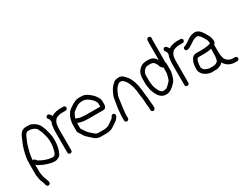

<svg xmlns="http://www.w3.org/2000/svg" viewBox="-68 -1318 2775 2128"><g transform="rotate(-30 1319.0 -254.5)"><path d="M75 -149C76 -152 76 -158 77 -169C79 -206 91 -262 114 -335C118 -347 130 -376 150 -420C156 -433 163 -442 170 -448C174 -454 183 -457 196 -457H211C232 -457 253 -450 275 -437C290 -428 301 -414 307 -396C309 -390 311 -385 315 -378C319 -371 322 -362 325 -352C328 -342 332 -326 338 -306C344 -286 347 -262 347 -237V-214C347 -196 346 -181 343 -169C342 -163 339 -153 337 -140C335 -127 332 -115 328 -106C324 -97 321 -91 319 -86C317 -81 312 -77 306 -73C300 -69 292 -67 285 -67C278 -67 271 -68 265 -69C259 -70 252 -71 244 -72C236 -73 227 -75 218 -79L203 -83C198 -85 192 -88 185 -90C178 -92 170 -95 162 -99L147 -107C142 -109 138 -111 133 -114C122 -118 113 -126 106 -138C99 -150 88 -153 75 -149ZM75 -93C85 -83 95 -75 104 -71C113 -67 119 -64 124 -61C143 -50 164 -42 187 -35L202 -30C207 -29 214 -27 220 -25C226 -23 232 -22 238 -21C244 -20 251 -19 257 -18C263 -17 273 -16 285 -16C301 -16 316 -21 332 -29C348 -37 358 -47 362 -57C366 -67 371 -78 376 -90C381 -102 386 -115 388 -129C390 -143 392 -154 394 -164C396 -174 398 -190 398 -212V-237C398 -269 392 -302 381 -338C379 -346 377 -355 375 -364C373 -373 369 -382 365 -392C361 -402 357 -410 355 -416C341 -451 312 -480 266 -500C253 -506 235 -508 211 -508H196C154 -508 124 -486 104 -442C93 -416 83 -395 76 -377C59 -340 43 -285 29 -211C26 -194 24 -166 24 -128V8C24 14 25 21 27 30C29 39 30 49 32 62C34 75 39 90 46 106C53 122 58 137 61 151L64 161C66 168 70 173 76 177C82 181 88 181 95 179C102 177 106 173 110 167C114 161 115 155 113 148L111 138C109 131 107 126 105 120C103 114 99 103 93 87C87 71 83 58 82 48C81 38 80 30 78 23C76 16 75 11 75 8Z M476 -6C483 -6 489 -9 494 -14C499 -19 501 -24 501 -31V-298C501 -313 502 -331 505 -352L508 -369C510 -379 516 -391 526 -406C536 -421 552 -431 576 -437C580 -438 586 -439 592 -441C598 -443 606 -443 615 -443H667C674 -443 679 -446 684 -451C689 -456 692 -462 692 -469C692 -476 689 -482 684 -487C679 -492 674 -494 667 -494H615C608 -494 602 -493 595 -492C561 -488 533 -479 512 -464C512 -467 507 -475 498 -487L491 -495C486 -500 480 -503 473 -504C466 -505 460 -503 455 -498C450 -493 447 -488 446 -481C445 -474 447 -467 452 -462L459 -454C465 -446 468 -436 468 -422V-415C468 -414 468 -412 469 -411C463 -401 459 -390 457 -376L455 -359C454 -354 453 -346 452 -336C451 -326 450 -313 450 -298V-31C450 -24 452 -19 457 -14C462 -9 469 -6 476 -6Z M820 -240C826 -239 832 -239 839 -239H1031C1045 -239 1056 -245 1063 -256C1070 -267 1073 -280 1072 -294V-326C1072 -348 1067 -366 1056 -381L1047 -396C1035 -416 1013 -439 979 -464C971 -470 960 -476 946 -483C932 -490 912 -494 887 -494H868C860 -494 850 -493 837 -491C824 -489 804 -480 777 -465C767 -459 758 -454 750 -448C742 -442 733 -435 722 -427C711 -419 702 -407 694 -393C678 -368 667 -340 663 -312C662 -306 661 -299 659 -292C657 -285 657 -277 657 -267V-194C657 -178 662 -164 673 -151C676 -147 680 -141 685 -133C690 -125 694 -117 698 -110C709 -93 735 -68 774 -34C798 -10 825 2 856 2H927C962 2 990 -4 1011 -16C1028 -25 1042 -35 1053 -43C1064 -51 1072 -57 1078 -60C1099 -74 1113 -91 1122 -111C1125 -119 1126 -126 1123 -133C1120 -140 1115 -144 1109 -147C1094 -153 1082 -147 1073 -128C1071 -120 1065 -113 1056 -107C1047 -101 1039 -96 1034 -92C1029 -88 1022 -84 1016 -79C1010 -74 1002 -69 992 -63C982 -57 966 -52 943 -49H856C839 -49 823 -57 808 -72C804 -76 799 -80 795 -84C791 -88 786 -91 781 -96C776 -101 771 -105 766 -109C762 -114 757 -119 752 -125C747 -131 741 -139 735 -149C729 -159 723 -169 717 -177C711 -185 708 -191 708 -194V-258L716 -260C717 -260 717 -260 717 -259C747 -246 782 -240 820 -240ZM715 -311C719 -329 727 -348 739 -368C742 -376 748 -383 757 -389C766 -395 772 -400 776 -403C808 -430 839 -443 868 -443H887C919 -443 953 -424 990 -386C997 -379 1001 -373 1004 -368C1007 -363 1011 -358 1015 -351C1019 -344 1021 -336 1021 -326V-290H839C828 -290 818 -291 808 -292C798 -293 787 -294 775 -295C763 -296 753 -299 743 -304C733 -309 724 -311 715 -311Z M1483 -9V19C1483 26 1485 32 1490 37C1495 42 1501 45 1508 45C1515 45 1521 42 1526 37C1531 32 1534 26 1534 19V-10L1528 -68C1528 -84 1528 -98 1526 -109C1524 -120 1522 -134 1520 -151C1518 -168 1517 -181 1516 -190C1515 -199 1514 -209 1513 -219C1512 -229 1511 -239 1509 -248C1507 -257 1506 -266 1505 -275C1490 -347 1464 -399 1429 -432L1413 -448C1398 -462 1380 -469 1361 -469C1342 -469 1325 -466 1311 -461C1302 -458 1291 -449 1277 -435C1253 -413 1233 -383 1217 -344C1213 -335 1210 -326 1206 -318C1202 -310 1200 -295 1197 -275C1194 -255 1191 -233 1186 -209C1181 -185 1178 -161 1177 -137C1176 -113 1174 -97 1173 -90C1172 -83 1172 -77 1172 -71V-25C1172 -18 1174 -13 1179 -8C1184 -3 1190 0 1197 0C1204 0 1210 -3 1215 -8C1220 -13 1223 -18 1223 -25V-71C1223 -75 1223 -80 1224 -86C1225 -92 1226 -102 1227 -113C1228 -137 1231 -159 1235 -181C1239 -203 1242 -227 1245 -253C1248 -279 1251 -294 1254 -300C1257 -306 1260 -314 1264 -323C1268 -332 1273 -343 1279 -356C1285 -369 1294 -381 1305 -392C1316 -403 1324 -410 1329 -413C1334 -416 1341 -418 1349 -418C1357 -418 1364 -417 1371 -415C1373 -414 1380 -410 1388 -403C1396 -396 1404 -387 1411 -377C1418 -367 1425 -354 1433 -335C1441 -316 1445 -303 1448 -293C1451 -283 1452 -274 1454 -265C1456 -256 1457 -247 1459 -239C1461 -231 1462 -222 1462 -213C1462 -204 1465 -183 1470 -150C1475 -117 1477 -89 1477 -66Z M1892 -381V-632C1892 -639 1892 -645 1893 -652L1894 -663C1895 -670 1893 -676 1888 -681C1883 -686 1878 -689 1871 -690C1864 -691 1857 -689 1852 -684C1847 -679 1844 -674 1843 -667L1842 -656C1841 -648 1841 -640 1841 -632V-412L1833 -424C1812 -457 1781 -473 1739 -473H1719C1689 -473 1663 -466 1641 -451C1609 -426 1591 -398 1586 -368C1584 -358 1583 -350 1582 -344C1581 -338 1581 -333 1581 -326V-267C1581 -257 1581 -247 1583 -236C1585 -225 1587 -214 1588 -204C1589 -194 1590 -187 1592 -181C1594 -175 1596 -169 1597 -164C1598 -159 1600 -154 1603 -147C1621 -98 1645 -66 1675 -51C1686 -46 1694 -43 1700 -42C1706 -41 1714 -41 1723 -40C1732 -39 1744 -41 1760 -46C1779 -50 1807 -70 1843 -106C1858 -121 1870 -140 1877 -163C1879 -169 1881 -175 1883 -180C1885 -185 1886 -191 1887 -196C1888 -201 1889 -209 1892 -219C1895 -229 1896 -242 1896 -259V-338C1896 -345 1894 -350 1890 -355ZM1723 -91H1721C1706 -91 1693 -97 1681 -109C1676 -114 1669 -125 1661 -142C1653 -159 1648 -171 1646 -177C1644 -183 1643 -189 1641 -196C1639 -203 1637 -213 1636 -226C1635 -239 1634 -248 1633 -254C1632 -260 1632 -265 1632 -270V-326C1632 -346 1633 -359 1637 -366C1641 -373 1645 -379 1648 -386C1654 -395 1662 -403 1671 -409C1681 -418 1697 -422 1719 -422H1739C1764 -422 1781 -413 1792 -394C1799 -382 1804 -375 1805 -373C1813 -342 1826 -323 1845 -315V-259C1845 -247 1843 -236 1841 -227C1839 -218 1838 -212 1837 -208C1836 -204 1835 -199 1833 -195C1831 -191 1829 -182 1825 -170C1821 -158 1809 -143 1789 -126C1783 -121 1776 -114 1769 -107C1762 -100 1755 -96 1750 -96Z M1974 -6C1981 -6 1987 -9 1992 -14C1997 -19 1999 -24 1999 -31V-298C1999 -313 2000 -331 2003 -352L2006 -369C2008 -379 2014 -391 2024 -406C2034 -421 2050 -431 2074 -437C2078 -438 2084 -439 2090 -441C2096 -443 2104 -443 2113 -443H2165C2172 -443 2177 -446 2182 -451C2187 -456 2190 -462 2190 -469C2190 -476 2187 -482 2182 -487C2177 -492 2172 -494 2165 -494H2113C2106 -494 2100 -493 2093 -492C2059 -488 2031 -479 2010 -464C2010 -467 2005 -475 1996 -487L1989 -495C1984 -500 1978 -503 1971 -504C1964 -505 1958 -503 1953 -498C1948 -493 1945 -488 1944 -481C1943 -474 1945 -467 1950 -462L1957 -454C1963 -446 1966 -436 1966 -422V-415C1966 -414 1966 -412 1967 -411C1961 -401 1957 -390 1955 -376L1953 -359C1952 -354 1951 -346 1950 -336C1949 -326 1948 -313 1948 -298V-31C1948 -24 1950 -19 1955 -14C1960 -9 1967 -6 1974 -6Z M2404 -182V-148C2404 -133 2402 -119 2399 -107C2396 -95 2394 -86 2393 -82C2392 -78 2385 -72 2372 -64C2359 -56 2347 -53 2336 -53L2290 -52C2274 -52 2255 -58 2232 -69C2216 -79 2205 -93 2201 -110V-124C2201 -129 2201 -134 2202 -139C2203 -144 2203 -149 2204 -155C2209 -195 2219 -217 2233 -220C2236 -221 2246 -221 2262 -221H2327L2353 -223C2370 -224 2382 -226 2388 -228C2394 -230 2401 -230 2406 -231V-216ZM2326 -272H2245C2218 -272 2199 -264 2187 -249C2168 -225 2157 -197 2153 -164C2151 -144 2150 -129 2150 -117C2150 -105 2152 -94 2155 -85C2165 -60 2182 -40 2206 -25C2235 -9 2262 -1 2288 -1C2298 -1 2308 -1 2316 -2H2343C2353 -2 2367 -6 2387 -14C2407 -22 2420 -32 2429 -43C2430 -41 2433 -37 2437 -29C2441 -21 2450 -12 2464 0C2491 22 2523 33 2560 33H2587C2595 33 2601 31 2606 26C2611 21 2614 15 2614 8C2614 1 2611 -5 2606 -10C2601 -15 2596 -18 2589 -18H2561C2527 -18 2500 -32 2479 -58C2473 -65 2469 -74 2467 -86C2465 -98 2462 -107 2460 -114C2458 -132 2457 -145 2457 -153V-251C2462 -255 2467 -261 2472 -270C2477 -279 2478 -289 2476 -300C2474 -311 2473 -318 2472 -322C2470 -341 2461 -362 2446 -385C2443 -390 2439 -396 2435 -404C2431 -412 2425 -421 2416 -432C2398 -458 2378 -473 2356 -478C2334 -483 2309 -479 2278 -467C2266 -462 2248 -451 2224 -434C2200 -417 2183 -407 2172 -404C2161 -401 2152 -396 2149 -389C2146 -382 2145 -376 2147 -369C2149 -362 2154 -357 2160 -354C2166 -351 2176 -351 2188 -355C2200 -359 2215 -367 2235 -380C2255 -393 2267 -401 2272 -404C2277 -407 2284 -411 2291 -416C2307 -424 2323 -428 2341 -428C2347 -428 2356 -422 2366 -412C2376 -402 2384 -392 2389 -382C2394 -372 2401 -362 2408 -351C2415 -340 2420 -330 2421 -320C2422 -310 2424 -302 2426 -295C2426 -286 2405 -280 2363 -275Z"/></g></svg>

Font: AppleStorm
Style: Rg
Weight: 400
Foundry: Cannot Into Space Fonts
Version: Version 1.01